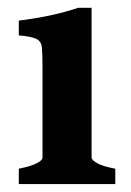

<svg xmlns="http://www.w3.org/2000/svg" viewBox="-20 -463 330 483"><path d="M27.3 0V-38.6Q58.6 -44.9 72.8 -52.5Q86.9 -60.1 86.9 -66.4V-295.4Q86.9 -327.1 85.4 -343Q84 -358.9 71.8 -365Q59.6 -371.1 27.3 -374V-411.1Q69.8 -416.5 106.4 -424.3Q143.1 -432.1 176.8 -443.4H210.4V-66.4Q210.4 -61 223.6 -53Q236.8 -44.9 270 -38.6V0Z"/></svg>

Font: Namdhinggo ExtraBold
Style: Regular
Weight: 800
Designer: Victor Gaultney
Foundry: SIL International
Version: Version 3.001